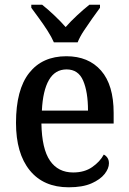

<svg xmlns="http://www.w3.org/2000/svg" viewBox="-20 -786 547 816"><path d="M272 10Q165 10 106.5 -62Q48 -134 48 -264Q48 -405 104 -476Q160 -547 262 -547Q356 -547 409.5 -486Q463 -425 463 -306V-261H156Q158 -153 192.5 -103Q227 -53 291 -53Q339 -53 372 -76Q405 -99 421 -129Q430 -125 436.5 -115.5Q443 -106 443 -92Q443 -70 424.5 -46.5Q406 -23 368.5 -6.5Q331 10 272 10ZM354 -316Q354 -395 333.5 -443Q313 -491 263 -491Q214 -491 188 -446Q162 -401 158 -316ZM209 -606Q199 -629 182 -655.5Q165 -682 146 -708Q127 -734 113 -753V-766H159Q183 -747 210.5 -721Q238 -695 259 -671Q280 -695 308 -721Q336 -747 360 -766H405V-753Q391 -734 372.5 -708Q354 -682 336.5 -655.5Q319 -629 310 -606Z"/></svg>

Font: Noto Serif Tamil SemiCondensed Medium
Style: Italic
Weight: 500
Width: 4
Italic angle: -12°
Designer: Indian Type Foundry, Tom Grace, and the Monotype Design Team
Foundry: Monotype Imaging Inc.
Version: Version 2.003; ttfautohint (v1.8.4.7-5d5b)